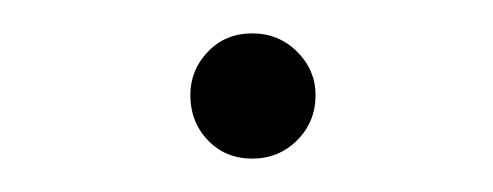

<svg xmlns="http://www.w3.org/2000/svg" viewBox="-20 -428 295 115"><path d="M131 -333Q115 -333 104.5 -344Q94 -355 94 -371Q94 -386 104.5 -397Q115 -408 131 -408Q147 -408 158 -397Q169 -386 169 -371Q169 -355 158 -344Q147 -333 131 -333Z"/></svg>

Font: Be Vietnam Pro Variable Thin
Style: Regular
Weight: 100
Designer: Lam Bao, Tony Le, Vietanh Nguyen
Foundry: Yellow Type Foundry
Version: Version 1.002